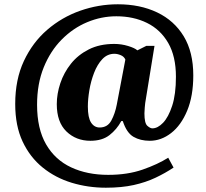

<svg xmlns="http://www.w3.org/2000/svg" viewBox="-20 -734 961 896"><path d="M474 142Q391 142 315 119Q239 96 179.5 48Q120 0 85.5 -73.5Q51 -147 51 -249Q51 -363 91.5 -449.5Q132 -536 200.5 -595Q269 -654 354.5 -684Q440 -714 530 -714Q634 -714 713.5 -676Q793 -638 837.5 -564.5Q882 -491 882 -382Q882 -286 853.5 -217.5Q825 -149 778.5 -113Q732 -77 679 -77Q635 -77 603 -95.5Q571 -114 553 -169H546Q525 -130 491 -103.5Q457 -77 402 -77Q335 -77 290 -120.5Q245 -164 245 -248Q245 -296 261.5 -345.5Q278 -395 311 -436.5Q344 -478 394.5 -503.5Q445 -529 513 -529Q546 -529 577.5 -519.5Q609 -510 621 -499L663 -520H701L661 -274Q657 -253 655.5 -232Q654 -211 654 -205Q654 -159 667.5 -147Q681 -135 691 -135Q716 -135 741 -161Q766 -187 783.5 -240.5Q801 -294 801 -376Q801 -471 765 -533.5Q729 -596 666 -627Q603 -658 523 -658Q453 -658 387 -630.5Q321 -603 268 -549.5Q215 -496 184 -419.5Q153 -343 153 -245Q153 -133 195 -60.5Q237 12 312 47Q387 82 485 82Q575 82 645.5 57.5Q716 33 765 2L790 48Q751 74 705.5 95.5Q660 117 604 129.5Q548 142 474 142ZM445 -139Q482 -139 499.5 -171.5Q517 -204 525 -246L565 -456Q559 -470 543.5 -476.5Q528 -483 514 -483Q481 -483 457.5 -458Q434 -433 419 -394Q404 -355 397 -313Q390 -271 390 -237Q390 -185 405 -162Q420 -139 445 -139Z"/></svg>

Font: Noto Serif Tamil Black
Style: Italic
Weight: 900
Italic angle: -12°
Designer: Indian Type Foundry, Tom Grace, and the Monotype Design Team
Foundry: Monotype Imaging Inc.
Version: Version 2.003; ttfautohint (v1.8.4.7-5d5b)